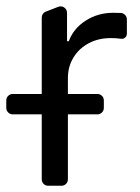

<svg xmlns="http://www.w3.org/2000/svg" viewBox="-57 -595 449 615"><path d="M76.7 -21V-228.7H-16Q-24.5 -228.7 -30.7 -234.7Q-36.9 -240.8 -36.9 -249.3V-273.4Q-36.9 -282 -30.7 -288Q-24.5 -294 -16 -294H76.7V-538.7Q76.7 -545.1 80.4 -550.4Q84.2 -555.8 90.2 -557.9L129.6 -573.2Q132.8 -574.6 137.1 -574.6Q145.6 -574.6 151.6 -568.5Q157.7 -562.5 157.7 -553.6V-463.1H163.4Q178.3 -503.6 217.3 -528.8Q256.4 -554 305.4 -554Q319.2 -554 328.5 -553.6H329.2Q337.7 -553.3 343.6 -547.2Q349.4 -541.2 349.4 -532.7V-487.2Q349.4 -479.4 343.6 -474.4Q337.7 -469.5 330.3 -470.9Q315 -473 298.3 -473Q258.2 -473 227.6 -456.7Q196.4 -440.3 178.6 -411.2Q160.5 -382.1 160.5 -345.2V-294H255Q263.5 -294 269.5 -288Q275.6 -282 275.6 -273.4V-249.3Q275.6 -240.8 269.5 -234.7Q263.5 -228.7 255 -228.7H160.5V-21Q160.5 -12.1 154.5 -6Q148.4 0 139.9 0H97.7Q88.8 0 82.7 -6Q76.7 -12.1 76.7 -21Z"/></svg>

Font: DeltaSans
Style: Regular
Weight: 400
Designer: Rasmus Andersson
Foundry: rsms
Version: Version 3.012